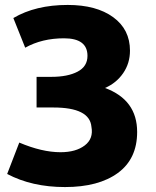

<svg xmlns="http://www.w3.org/2000/svg" viewBox="-20 -733 633 777"><path d="M535 -199Q535 -90 457 -33Q379 24 243 24Q109 24 9 -29L58 -156Q150 -117 225 -117Q287 -117 323 -144.5Q359 -172 350 -220Q343 -298 196 -298H128V-422H188Q254 -422 294 -443Q334 -464 334 -507Q334 -578 239 -578Q150 -578 82 -540L34 -660Q124 -713 254 -713Q370 -713 438 -663.5Q506 -614 506 -528Q506 -477 478.5 -437Q451 -397 405 -377Q535 -329 535 -199Z"/></svg>

Font: Repo
Style: ExtraBold
Weight: 800
Designer: Stefan Peev
Foundry: Context Ltd
Version: Version 001.000